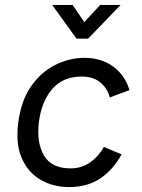

<svg xmlns="http://www.w3.org/2000/svg" viewBox="-20 -747 576 780"><path d="M506 -381 426 -351Q416 -389 387 -412.5Q358 -436 313 -436Q234 -436 191 -384Q148 -332 138 -251Q128 -168 158.5 -115.5Q189 -63 267 -63Q312 -63 346.5 -87.5Q381 -112 402 -150L474 -120Q440 -58 388 -22.5Q336 13 260 13Q197 13 146 -16Q95 -45 69 -103Q43 -161 54 -248Q65 -336 105 -394.5Q145 -453 203 -482.5Q261 -512 324 -512Q390 -512 438.5 -477.5Q487 -443 506 -381ZM291 -590 192 -727H275L346 -622H290L387 -727H470L338 -590Z"/></svg>

Font: Inclusive Sans
Style: Italic
Weight: 400
Italic angle: -7°
Designer: Olivia King
Foundry: Olivia King
Version: Version 2.004